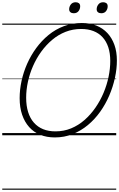

<svg xmlns="http://www.w3.org/2000/svg" viewBox="-20 -1205 1061 1710"><path d="M468 19Q396 19 338 -4.5Q280 -28 239.5 -73.5Q199 -119 177 -183.5Q155 -248 155 -331Q155 -406 172 -484.5Q189 -563 222 -637.5Q255 -712 303 -777.5Q351 -843 412.5 -893.5Q474 -944 549 -972Q624 -1000 709 -1000Q781 -1000 838.5 -977Q896 -954 936.5 -910.5Q977 -867 999 -805.5Q1021 -744 1021 -666Q1021 -591 1003.5 -511Q986 -431 953 -354Q920 -277 872 -209.5Q824 -142 762.5 -91Q701 -40 627 -10.5Q553 19 468 19ZM474 -35Q549 -35 614 -62Q679 -89 733 -136.5Q787 -184 830 -246Q873 -308 902.5 -378.5Q932 -449 947 -521.5Q962 -594 962 -662Q962 -731 944.5 -784Q927 -837 893.5 -873.5Q860 -910 812 -928.5Q764 -947 703 -947Q629 -947 564 -921.5Q499 -896 444.5 -850Q390 -804 347 -744.5Q304 -685 274 -616.5Q244 -548 228.5 -476Q213 -404 213 -335Q213 -263 230.5 -207Q248 -151 282 -112.5Q316 -74 364 -54.5Q412 -35 474 -35ZM637 -1087Q619 -1087 607.5 -1096Q596 -1105 596 -1123Q596 -1146 611 -1165.5Q626 -1185 654 -1185Q671 -1185 682.5 -1176.5Q694 -1168 694 -1149Q694 -1125 679.5 -1106Q665 -1087 637 -1087ZM882 -1087Q864 -1087 852.5 -1096Q841 -1105 841 -1123Q841 -1146 856 -1165.5Q871 -1185 899 -1185Q916 -1185 927.5 -1176.5Q939 -1168 939 -1149Q939 -1125 924.5 -1106Q910 -1087 882 -1087ZM0 475H1015V485H0ZM0 -20H1015V0H0ZM0 -505H1015V-500H0ZM0 -995H1015V-985H0Z"/></svg>

Font: Playwrite CZ Guides
Style: Regular
Weight: 400
Designer: Veronika Burian, José Scaglione
Foundry: TypeTogether
Version: Version 1.003